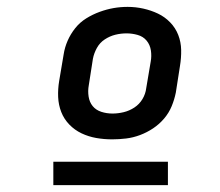

<svg xmlns="http://www.w3.org/2000/svg" viewBox="-20 -722 640 558"><path d="M306 -317Q282 -317 259.5 -321Q237 -325 217 -334.5Q197 -344 181.5 -360Q166 -376 158 -396.5Q150 -417 149 -440Q148 -463 152 -487L165 -564Q168 -584 176.5 -603.5Q185 -623 198.5 -640Q212 -657 230.5 -668.5Q249 -680 269.5 -687.5Q290 -695 310 -698.5Q330 -702 351 -702Q374 -702 396.5 -697Q419 -692 439 -682.5Q459 -673 474.5 -657Q490 -641 498 -620.5Q506 -600 506.5 -577Q507 -554 503 -530L491 -453Q487 -433 479 -413.5Q471 -394 457 -377.5Q443 -361 425 -349Q407 -337 387 -329.5Q367 -322 346.5 -319.5Q326 -317 306 -317ZM307 -392Q323 -392 339.5 -396Q356 -400 370.5 -409.5Q385 -419 394 -434Q403 -449 405 -466L418 -543Q421 -559 418.5 -575.5Q416 -592 406 -604Q396 -616 380 -620.5Q364 -625 348 -625Q331 -625 315 -621Q299 -617 284.5 -607.5Q270 -598 261.5 -582.5Q253 -567 250 -551L238 -474Q235 -458 237.5 -441.5Q240 -425 249.5 -413.5Q259 -402 274.5 -397Q290 -392 307 -392ZM135 -184V-252H468V-184Z"/></svg>

Font: Iosevka Curly SmBdEx
Style: Italic
Weight: 600
Width: 7
Italic angle: -9°
Monospace: yes
Designer: Belleve Invis
Foundry: Belleve Invis
Version: Version 11.1.0; ttfautohint (v1.8.3)